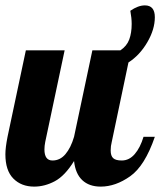

<svg xmlns="http://www.w3.org/2000/svg" viewBox="-28 -687 595 713"><path d="M472.5 -115C458.8 -99 442.7 -91 424 -91C409.3 -91 398.8 -93.8 392.5 -99.5C386.2 -105.2 383 -114.7 383 -128C383 -139.3 384.3 -150 387 -160L449 -455C477 -473 500.3 -498 519 -530C537.7 -562 547 -593 547 -623C547 -652.3 534.7 -667 510 -667C493.3 -667 475.3 -660.3 456 -647C459.3 -629 461 -612.7 461 -598C461 -576 458 -556.8 452 -540.5C446 -524.2 435 -510.7 419 -500H315L247 -179C239 -151.7 228.3 -130.2 215 -114.5C201.7 -98.8 185.7 -91 167 -91C147 -91 137 -104.7 137 -132C137 -140.7 138 -150 140 -160L212 -500H68L0 -179C-5.3 -152.3 -8 -130.7 -8 -114C-8 -74 1.8 -44 21.5 -24C41.2 -4 67 6 99 6C125 6 150.5 -0.7 175.5 -14C200.5 -27.3 224.3 -52.3 247 -89C250.3 -57.7 260.5 -34 277.5 -18C294.5 -2 317.3 6 346 6C382.7 6 419.2 -6.8 455.5 -32.5C491.8 -58.2 522.3 -107 547 -179H505C497 -152.3 486.2 -131 472.5 -115Z"/></svg>

Font: DonutKreme
Style: Regular
Weight: 400
Designer: Impallari Type
Foundry: Impallari Type
Version: Version 2.100